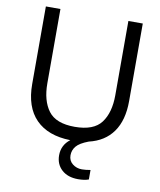

<svg xmlns="http://www.w3.org/2000/svg" viewBox="-98 -781 898 1077"><g transform="rotate(10 351.0 -242.5)"><path d="M545 -704H627V-262Q627 -153 580 -86.5Q533 -20 443 1Q393 20 374.5 42.5Q356 65 356 94Q356 125 379 143Q402 161 432 161Q453 161 481 156V210Q457 219 421 219Q362 219 327.5 187.5Q293 156 293 105Q293 47 340 11Q212 8 143.5 -61.5Q75 -131 75 -262V-704H158V-281Q158 -182 201 -124.5Q244 -67 351 -67Q459 -67 502 -124.5Q545 -182 545 -281Z"/></g></svg>

Font: CBA Beacon Sans
Style: Regular
Weight: 400
Designer: Wei Huang
Foundry: Wei Huang
Version: Version 1.002